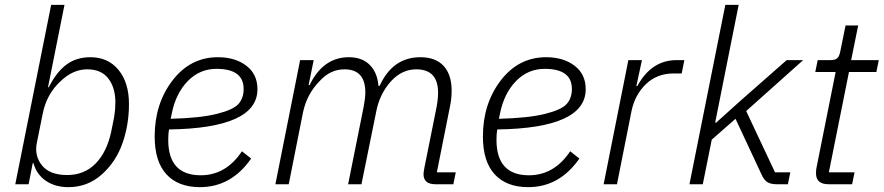

<svg xmlns="http://www.w3.org/2000/svg" viewBox="-20 -760 3645 792"><path d="M43 0 191 -740H246L178 -400H181Q213 -463 254 -493.5Q295 -524 353 -524Q426 -524 469 -471.5Q512 -419 512 -331Q512 -245 485 -168.5Q458 -92 399.5 -40Q341 12 262 12Q208 12 169.5 -14Q131 -40 118 -87H115L98 0ZM257 -38Q328 -38 374.5 -85.5Q421 -133 439 -218L451 -278Q456 -310 456 -337Q456 -398 427 -436Q398 -474 340 -474Q282 -474 232 -427Q172 -373 156 -290L132 -171Q121 -118 153 -78Q185 -38 257 -38Z M805 12Q715 12 666.5 -41Q618 -94 618 -197Q618 -332 691.5 -428Q765 -524 879 -524Q950 -524 996 -489Q1042 -454 1042 -392Q1042 -231 677 -226Q674 -207 674 -183Q674 -37 808 -37Q912 -37 978 -136L1016 -106Q934 12 805 12ZM873 -476Q804 -476 755 -426Q706 -376 689 -294L684 -270Q805 -273 873.5 -290Q942 -307 963.5 -331Q985 -355 985 -393Q985 -476 873 -476Z M1171 0H1116L1218 -512H1274L1253 -409H1257Q1313 -524 1419 -524Q1474 -524 1505.5 -492Q1537 -460 1541 -406H1546Q1600 -524 1714 -524Q1777 -524 1810 -488Q1843 -452 1843 -386Q1843 -352 1836 -320L1782 -49H1860L1850 0H1776Q1727 0 1727 -42Q1727 -48 1731 -70L1781 -319Q1787 -351 1787 -378Q1787 -474 1697 -474Q1638 -474 1593 -425Q1546 -373 1532 -300L1471 0H1416L1480 -319Q1487 -356 1487 -379Q1487 -474 1401 -474Q1342 -474 1298 -425Q1246 -372 1230 -297Z M2159 12Q2069 12 2020.5 -41Q1972 -94 1972 -197Q1972 -332 2045.5 -428Q2119 -524 2233 -524Q2304 -524 2350 -489Q2396 -454 2396 -392Q2396 -231 2031 -226Q2028 -207 2028 -183Q2028 -37 2162 -37Q2266 -37 2332 -136L2370 -106Q2288 12 2159 12ZM2227 -476Q2158 -476 2109 -426Q2060 -376 2043 -294L2038 -270Q2159 -273 2227.5 -290Q2296 -307 2317.5 -331Q2339 -355 2339 -393Q2339 -476 2227 -476Z M2525 0H2470L2572 -512H2628L2605 -405H2609Q2667 -512 2771 -512H2803L2792 -457H2759Q2690 -457 2644.5 -413Q2599 -369 2585 -302Z M2824 0 2972 -740H3027L2930 -254H2934L3034 -344L3225 -512H3293L3058 -302L3177 -49H3240L3230 0H3184Q3159 0 3145 -9Q3131 -18 3121 -41L3014 -270L2916 -184L2879 0Z M3495 0H3398Q3346 0 3346 -45Q3346 -61 3349 -73L3427 -463H3343L3353 -512H3404Q3426 -512 3434.5 -520.5Q3443 -529 3447 -552L3468 -655H3520L3491 -512H3605L3595 -463H3482L3399 -49H3505Z"/></svg>

Font: IBM Plex Sans Light
Style: Italic
Weight: 300
Italic angle: -11.31°
Designer: Mike Abbink, Paul van der Laan, Pieter van Rosmalen
Foundry: Bold Monday
Version: Version 3.0